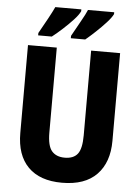

<svg xmlns="http://www.w3.org/2000/svg" viewBox="-61 -978 755 1036"><g transform="rotate(5 316.0 -460.5)"><path d="M566 -239Q566 -122 502 -56Q438 10 314 10Q194 10 130.5 -54Q67 -118 67 -238V-714H223V-254Q223 -182 247 -154Q271 -126 317 -126Q365 -126 387 -154.5Q409 -183 409 -255V-714H566ZM515 -921Q506 -902 480.5 -874Q455 -846 425 -818Q395 -790 372 -771H294V-784Q318 -828 340.5 -867.5Q363 -907 373 -931H515ZM337 -921Q328 -901 303 -874Q278 -847 248 -819.5Q218 -792 191 -771H117V-784Q142 -828 163.5 -867.5Q185 -907 196 -931H337Z"/></g></svg>

Font: Noto Sans Gujarati UI Condensed ExtraBold
Style: Regular
Weight: 800
Width: 3
Designer: Jelle Bosma - Monotype Design Team, Universal Thirst
Foundry: Monotype Imaging Inc.
Version: Version 2.106; ttfautohint (v1.8.4.7-5d5b)